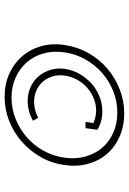

<svg xmlns="http://www.w3.org/2000/svg" viewBox="117 -789 559 833"><g transform="rotate(90 396.5 -372.5)"><path d="M400 -113Q346 -113 301.5 -132.5Q257 -152 226 -187Q195 -222 181 -269Q167 -316 175 -372Q183 -428 210 -476Q237 -524 277.5 -558.5Q318 -593 368 -612.5Q418 -632 472 -632Q526 -632 571 -612.5Q616 -593 646.5 -558.5Q677 -524 690.5 -476Q704 -428 696 -372Q688 -316 661 -269Q634 -222 594 -187Q554 -152 504 -132.5Q454 -113 400 -113ZM404 -143Q451 -143 495 -160.5Q539 -178 574.5 -208.5Q610 -239 633.5 -281Q657 -323 664 -372Q671 -422 659 -464Q647 -506 621 -536.5Q595 -567 555.5 -584.5Q516 -602 468 -602Q420 -602 376 -584.5Q332 -567 297 -536.5Q262 -506 238 -464Q214 -422 207 -372Q200 -323 212 -281Q224 -239 251 -208.5Q278 -178 317 -160.5Q356 -143 404 -143ZM509 -464 514 -498Q501 -504 487.5 -507Q474 -510 459 -510Q432 -510 406.5 -499.5Q381 -489 360 -470.5Q339 -452 325.5 -427Q312 -402 308 -375Q304 -347 311 -322.5Q318 -298 333.5 -280Q349 -262 371.5 -251.5Q394 -241 422 -241Q440 -241 457.5 -245.5Q475 -250 491 -259L504 -236Q484 -225 462.5 -219Q441 -213 418 -213Q385 -213 357 -226Q329 -239 310.5 -261Q292 -283 283 -312.5Q274 -342 279 -375Q284 -409 301 -438.5Q318 -468 342.5 -490Q367 -512 398.5 -524.5Q430 -537 463 -537Q486 -537 506 -531.5Q526 -526 543 -515L536 -464Z"/></g></svg>

Font: Josefin Slab SemiBold
Style: Italic
Weight: 600
Italic angle: -12°
Designer: Santiago Orozco
Foundry: Typemade
Version: Version 2.000